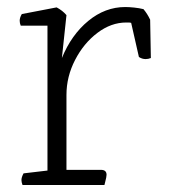

<svg xmlns="http://www.w3.org/2000/svg" viewBox="-20 -526 486 546"><path d="M277 0H44Q41 -8 41 -14Q41 -22 47 -33L115 -41V-453H39Q36 -460 36 -467Q36 -476 42 -486L141 -505Q158 -496 169 -483L156 -361Q183 -427 231 -466.5Q279 -506 336 -506Q347 -506 361.5 -504.5Q376 -503 388 -500Q399 -487 407 -470L409 -361Q402 -358 394 -358Q384 -358 375 -364L353 -461Q349 -462 345.5 -462Q342 -462 339 -462Q296 -462 257 -432.5Q218 -403 193.5 -355.5Q169 -308 169 -256V-43H267Q283 -43 283 -29Q283 -23 279 -8Z"/></svg>

Font: Scope One
Style: Regular
Weight: 400
Designer: Dalton Maag Ltd
Foundry: Dalton Maag Ltd
Version: Version 1.002; ttfautohint (v1.4.1) -l 11 -r 50 -G 50 -x 14 